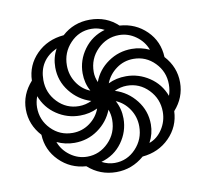

<svg xmlns="http://www.w3.org/2000/svg" viewBox="-81 -812 977 911"><g transform="rotate(-10 408.0 -357.0)"><path d="M408 10Q484 10 543 -41Q621 -48 673 -100.5Q725 -153 728 -227Q779 -284 779 -357Q779 -431 727 -488Q724 -564 671.5 -615.5Q619 -667 543 -672Q488 -724 408 -724Q330 -724 274 -673Q194 -666 142 -613.5Q90 -561 88 -487Q36 -429 36 -357Q36 -283 88 -226Q91 -152 143.5 -99.5Q196 -47 272 -42Q330 10 408 10ZM353 -392Q313 -408 288.5 -445.5Q264 -483 264 -529Q264 -591 306 -635.5Q348 -680 408 -680Q441 -680 470 -664Q407 -646 369 -594Q331 -542 331 -479Q331 -432 353 -392ZM395 -426Q384 -451 384 -476Q384 -540 428 -584Q472 -628 532 -628Q576 -628 613 -601.5Q650 -575 665 -534Q624 -553 580 -553Q517 -553 466 -517.5Q415 -482 395 -426ZM288 -329Q227 -329 184.5 -373.5Q142 -418 142 -480Q142 -576 230 -617Q208 -576 208 -529Q208 -464 248 -413Q288 -362 349 -343Q319 -329 288 -329ZM716 -303Q694 -362 642.5 -396Q591 -430 531 -430Q484 -430 445 -411Q461 -452 497.5 -478.5Q534 -505 580 -505Q640 -505 682.5 -461.5Q725 -418 725 -357Q725 -328 716 -303ZM236 -209Q175 -209 132.5 -252.5Q90 -296 90 -357Q90 -383 100 -410Q122 -352 173 -318Q224 -284 285 -284Q331 -284 370 -303Q355 -262 318.5 -235.5Q282 -209 236 -209ZM586 -99Q608 -140 608 -185Q608 -250 568 -301Q528 -352 467 -371Q497 -385 527 -385Q588 -385 631 -340.5Q674 -296 674 -234Q674 -188 649 -150Q624 -112 586 -99ZM408 -34Q376 -34 346 -50Q410 -68 447.5 -120Q485 -172 485 -235Q485 -282 463 -322Q502 -306 527 -268.5Q552 -231 552 -185Q552 -123 510 -78.5Q468 -34 408 -34ZM285 -86Q241 -86 204 -112.5Q167 -139 152 -180Q192 -161 237 -161Q300 -161 350 -196.5Q400 -232 422 -288Q431 -264 431 -238Q431 -174 387.5 -130Q344 -86 285 -86Z"/></g></svg>

Font: Noto Sans Armenian Condensed Semi
Style: Regular
Weight: 600
Width: 3
Designer: Monotype Design Team
Foundry: Monotype Imaging Inc.
Version: Version 1.901